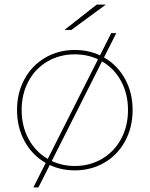

<svg xmlns="http://www.w3.org/2000/svg" viewBox="-20 -737 650 834"><path d="M54 -259Q54 -334 86.5 -393.5Q119 -453 176.5 -486.5Q234 -520 305 -520Q376 -520 433.5 -486.5Q491 -453 523.5 -393.5Q556 -334 556 -259Q556 -184 523.5 -124Q491 -64 433.5 -30.5Q376 3 305 3Q234 3 176.5 -30.5Q119 -64 86.5 -124Q54 -184 54 -259ZM536 -259Q536 -329 506 -384.5Q476 -440 423 -470.5Q370 -501 305 -501Q240 -501 187 -470.5Q134 -440 104 -384.5Q74 -329 74 -259Q74 -189 104 -133.5Q134 -78 187 -47Q240 -16 305 -16Q370 -16 423 -47Q476 -78 506 -133.5Q536 -189 536 -259ZM463 -593H485L147 77H125ZM400 -717H440L290 -607H260Z"/></svg>

Font: iiserrat Thin
Style: Regular
Weight: 100
Designer: Akira Ohta
Foundry: Akira Ohta
Version: Version 1.200;Glyphs 3.3.1 (3343)